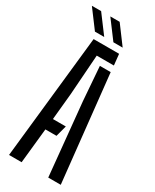

<svg xmlns="http://www.w3.org/2000/svg" viewBox="-241 -1017 869 1077"><g transform="rotate(30 194.0 -478.5)"><path d="M26.5 0 112.5 -800H277.5L285 -728.5H174L155.5 -468L139 -297.5H222.5L203.5 -226H131.5L108 0ZM280.5 0 234.5 -469.5 218 -687.5H288L361.5 0ZM98 -840 10.5 -957H70.5L158 -840ZM217.5 -840 130 -957H190.5L277.5 -840Z"/></g></svg>

Font: Big Shoulders Stencil Text
Style: Regular
Weight: 400
Designer: Patric King
Foundry: XO Type Co
Version: Version 1.000